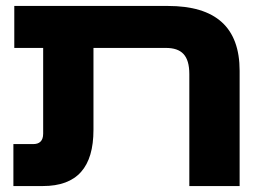

<svg xmlns="http://www.w3.org/2000/svg" viewBox="-20 -625 895 645"><path d="M294 -189V-464H537C590 -464 616 -439 616 -376V0H785V-387C785 -533 705 -605 544 -605H28V-464H125V-176C125 -151 112 -141 92 -141H25V0H124C239 0 294 -63 294 -189Z"/></svg>

Font: Noto Sans Hebrew Extra
Style: Regular
Weight: 800
Designer: Monotype Design Team
Foundry: Monotype Imaging Inc.
Version: Version 1.902